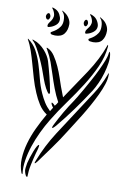

<svg xmlns="http://www.w3.org/2000/svg" viewBox="-99 -958 659 1029"><g transform="rotate(10 230.0 -443.5)"><path d="M97 0Q97 5 97 5Q93 5 91 0Q77 -36 79 -77Q81 -118 93 -161Q105 -204 125.5 -247.5Q146 -291 170 -332Q143 -350 125.5 -377.5Q108 -405 95 -436Q79 -473 68 -511Q57 -549 47 -585Q37 -621 26 -653.5Q15 -686 0 -712Q0 -716 1 -715Q32 -693 49.5 -661Q67 -629 78.5 -592Q90 -555 100 -515.5Q110 -476 126 -440Q137 -415 150.5 -393.5Q164 -372 184 -353L197 -374Q190 -383 186.5 -390.5Q183 -398 186 -400Q188 -400 193 -396.5Q198 -393 204 -386Q214 -397 219 -408Q201 -441 187.5 -477Q174 -513 162 -551Q152 -583 141 -613Q130 -643 110 -678Q109 -680 107.5 -681.5Q106 -683 107 -684Q109 -686 114 -683Q135 -674 151.5 -649.5Q168 -625 181 -596Q194 -567 203.5 -538.5Q213 -510 219 -493L240 -438Q296 -520 347.5 -598Q399 -676 425 -751Q427 -756 427 -756Q429 -758 429.5 -753.5Q430 -749 430 -748Q425 -691 400 -636Q375 -581 340.5 -526.5Q306 -472 266 -417Q226 -362 192 -306Q170 -270 151 -230Q132 -190 118.5 -149.5Q105 -109 99 -70.5Q93 -32 97 0ZM295 -262Q280 -238 263 -212.5Q246 -187 228.5 -163Q211 -139 195 -117Q179 -95 166 -77Q161 -70 157 -66.5Q153 -63 152 -64Q150 -64 152 -70Q154 -76 156 -81Q188 -163 236.5 -239Q285 -315 336 -392Q367 -440 399 -488.5Q431 -537 455 -600Q457 -605 456.5 -606Q456 -607 458 -607Q460 -606 460 -603Q460 -600 460 -597Q460 -575 451 -547Q442 -519 427 -487.5Q412 -456 394 -423.5Q376 -391 357.5 -361Q339 -331 322.5 -305.5Q306 -280 295 -262ZM390 -501Q355 -447 313 -389Q271 -331 230 -282Q228 -280 221 -272.5Q214 -265 211 -267Q209 -269 212.5 -277.5Q216 -286 218 -289Q225 -303 235 -321.5Q245 -340 256 -359Q267 -378 278.5 -396Q290 -414 299 -427Q303 -433 315 -452.5Q327 -472 342 -498.5Q357 -525 374 -556Q391 -587 405 -616.5Q419 -646 429 -671.5Q439 -697 440 -712Q442 -722 443 -722Q445 -722 446 -717.5Q447 -713 448 -711Q452 -690 448 -662Q444 -634 435.5 -604.5Q427 -575 414.5 -547.5Q402 -520 390 -501ZM127 -615Q138 -578 148.5 -536.5Q159 -495 166 -456Q167 -454 166.5 -449.5Q166 -445 164 -443Q162 -442 158 -446Q154 -450 153 -452Q148 -459 142 -470Q136 -481 131 -493Q126 -505 121.5 -517Q117 -529 114 -538Q111 -548 101.5 -572.5Q92 -597 79.5 -624Q67 -651 53.5 -675Q40 -699 29 -708Q23 -714 25 -714Q26 -715 29 -714Q32 -713 34 -712Q50 -707 65.5 -696Q81 -685 93.5 -671Q106 -657 114.5 -642.5Q123 -628 127 -615ZM133 -52Q129 -33 127.5 -18.5Q126 -4 126 7Q126 9 126 12Q126 15 123 15Q121 15 118.5 12.5Q116 10 115 7Q113 2 111 -3Q109 -8 108 -14.5Q107 -21 108 -31.5Q109 -42 112 -58Q115 -71 121 -90Q127 -109 134 -126.5Q141 -144 147.5 -155Q154 -166 158 -164Q159 -163 158.5 -157Q158 -151 156 -143.5Q154 -136 152 -129Q150 -122 149 -119Q144 -102 140.5 -85.5Q137 -69 133 -52ZM140 -757Q135 -757 124.5 -758.5Q114 -760 114 -768Q114 -771 123 -775.5Q132 -780 143 -788.5Q154 -797 163 -810.5Q172 -824 172 -845Q172 -871 162 -884Q160 -887 157 -890.5Q154 -894 155 -895Q157 -895 159.5 -893.5Q162 -892 163 -891Q183 -880 194 -862.5Q205 -845 205 -829Q205 -797 189.5 -777Q174 -757 140 -757ZM103 -797Q91 -792 91 -803Q91 -811 97 -818.5Q103 -826 108.5 -835Q114 -844 116 -855.5Q118 -867 110 -884Q108 -889 103 -895Q98 -901 100 -902Q102 -903 108.5 -900.5Q115 -898 117 -897Q134 -889 142.5 -873Q151 -857 151 -845Q151 -826 135.5 -813.5Q120 -801 103 -797ZM74 -851Q74 -856 77.5 -862.5Q81 -869 87 -869Q92 -869 95 -862.5Q98 -856 98 -851Q98 -847 95 -840.5Q92 -834 87 -834Q81 -834 77.5 -840Q74 -846 74 -851ZM346 -757Q341 -757 330.5 -758.5Q320 -760 320 -768Q320 -771 329 -775.5Q338 -780 348.5 -788.5Q359 -797 368 -810.5Q377 -824 377 -845Q377 -870 368 -884Q366 -887 362.5 -890.5Q359 -894 361 -895Q362 -895 365 -893.5Q368 -892 369 -891Q389 -880 399.5 -862.5Q410 -845 410 -829Q410 -797 395 -777Q380 -757 346 -757ZM309 -797Q304 -795 300 -795.5Q296 -796 296 -803Q296 -811 302 -818.5Q308 -826 314 -835Q320 -844 322 -855.5Q324 -867 316 -884Q314 -889 309 -895Q304 -901 306 -902Q308 -903 314 -900.5Q320 -898 322 -897Q339 -889 348 -873Q357 -857 357 -845Q357 -826 341.5 -813.5Q326 -801 309 -797ZM280 -851Q280 -856 283 -862.5Q286 -869 292 -869Q297 -869 300 -862.5Q303 -856 303 -851Q303 -847 300 -840.5Q297 -834 292 -834Q286 -834 283 -840Q280 -846 280 -851Z"/></g></svg>

Font: mr_AkronimG
Style: Regular
Weight: 400
Version: Version 1.002 April 14, 2020